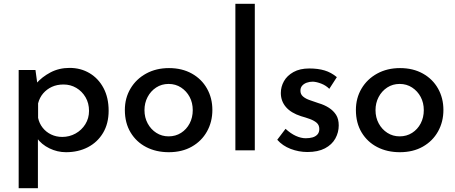

<svg xmlns="http://www.w3.org/2000/svg" viewBox="-20 -797 2414 1018"><path d="M330 10Q284 10 242 -10.5Q200 -31 175 -66L181 -97V201H79V-426H168L182 -324L171 -353Q202 -389 247.5 -413Q293 -437 349 -437Q408 -437 455 -409Q502 -381 529 -330Q556 -279 556 -210Q556 -142 526.5 -92.5Q497 -43 446 -16.5Q395 10 330 10ZM310 -71Q348 -71 380.5 -89Q413 -107 432.5 -138.5Q452 -170 452 -209Q452 -250 433.5 -281.5Q415 -313 384.5 -331Q354 -349 317 -349Q282 -349 255 -336.5Q228 -324 209 -302Q190 -280 182 -249V-172Q188 -143 206 -120Q224 -97 251 -84Q278 -71 310 -71Z M642 -214Q642 -277 672 -327.5Q702 -378 755 -407Q808 -436 876 -436Q945 -436 997 -407Q1049 -378 1077.5 -327.5Q1106 -277 1106 -214Q1106 -151 1077.5 -100Q1049 -49 997 -19.5Q945 10 875 10Q808 10 755.5 -17Q703 -44 672.5 -94.5Q642 -145 642 -214ZM746 -213Q746 -174 763 -142.5Q780 -111 809 -92.5Q838 -74 874 -74Q911 -74 940 -92.5Q969 -111 985.5 -142.5Q1002 -174 1002 -213Q1002 -252 985.5 -283Q969 -314 940 -333Q911 -352 874 -352Q837 -352 808 -333Q779 -314 762.5 -282.5Q746 -251 746 -213Z M1228 -777H1331V0H1228Z M1610 9Q1564 9 1521 -7.5Q1478 -24 1450 -56L1494 -114Q1521 -89 1548.5 -76.5Q1576 -64 1601 -64Q1621 -64 1637 -68.5Q1653 -73 1663 -84Q1673 -95 1673 -113Q1673 -134 1659 -146Q1645 -158 1623 -166Q1601 -174 1576 -181Q1523 -198 1496 -229.5Q1469 -261 1469 -304Q1469 -337 1485.5 -366.5Q1502 -396 1536 -415Q1570 -434 1620 -434Q1666 -434 1701 -423.5Q1736 -413 1766 -388L1726 -326Q1708 -344 1683.5 -353.5Q1659 -363 1639 -364Q1621 -364 1606 -358.5Q1591 -353 1582 -342.5Q1573 -332 1573 -318Q1572 -298 1586.5 -285.5Q1601 -273 1624 -265.5Q1647 -258 1669 -250Q1700 -241 1724 -225.5Q1748 -210 1762 -188Q1776 -166 1776 -132Q1776 -95 1758 -62.5Q1740 -30 1703 -10.5Q1666 9 1610 9Z M1867 -214Q1867 -277 1897 -327.5Q1927 -378 1980 -407Q2033 -436 2101 -436Q2170 -436 2222 -407Q2274 -378 2302.5 -327.5Q2331 -277 2331 -214Q2331 -151 2302.5 -100Q2274 -49 2222 -19.5Q2170 10 2100 10Q2033 10 1980.5 -17Q1928 -44 1897.5 -94.5Q1867 -145 1867 -214ZM1971 -213Q1971 -174 1988 -142.5Q2005 -111 2034 -92.5Q2063 -74 2099 -74Q2136 -74 2165 -92.5Q2194 -111 2210.5 -142.5Q2227 -174 2227 -213Q2227 -252 2210.5 -283Q2194 -314 2165 -333Q2136 -352 2099 -352Q2062 -352 2033 -333Q2004 -314 1987.5 -282.5Q1971 -251 1971 -213Z"/></svg>

Font: Josefin Sans Thin Medium
Style: Regular
Weight: 500
Version: Version 2.000